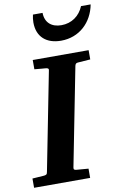

<svg xmlns="http://www.w3.org/2000/svg" viewBox="-114 -966 663 1022"><g transform="rotate(-10 218.0 -454.5)"><path d="M398 -621V-671H96V-621C123 -618 153 -616 153 -616C166 -615 174 -613 171 -601L67 -71C65 -57 59 -55 44 -54C44 -54 14 -52 -15 -50V0H288V-50C256 -53 225 -55 225 -55C212 -56 208 -59 210 -70L314 -600C316 -609 319 -615 329 -616ZM451 -909H399C378 -858 334 -827 279 -827C227 -827 192 -855 191 -909H139C136 -895 134 -881 134 -867C134 -788 185 -746 263 -746C362 -746 433 -814 451 -909Z"/></g></svg>

Font: Veleka
Style: Bold Italic
Weight: 700
Italic angle: -12°
Designer: Stefan Peev, Context Ltd, 2016; SIL International, 1997-2014.
Foundry: Stefan Peev, Context Ltd, 2016
Version: Version 5.000